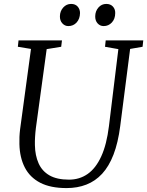

<svg xmlns="http://www.w3.org/2000/svg" viewBox="-20 -949 750 979"><path d="M643.5 -699.5 593 -306Q582 -221 558.8 -160.8Q535.5 -100.5 500.8 -63Q466 -25.5 420.5 -7.8Q375 10 319.5 10Q237.5 10 185 -17.2Q132.5 -44.5 106.5 -95Q80.5 -145.5 79 -214Q78.5 -232 79.2 -251Q80 -270 82.5 -290L138 -699.5L71 -710.5L74.5 -743H296L292 -710.5L218 -698.5L163 -296.5Q160 -272 158.8 -250.5Q157.5 -229 158 -209Q159 -156 176.8 -116.2Q194.5 -76.5 232.2 -54.8Q270 -33 332 -33Q385.5 -33 427 -62Q468.5 -91 496.2 -151.5Q524 -212 535.5 -306L583.5 -698.5L515.5 -710.5L519 -743H710.5L707 -710.5ZM328.5 -816Q310.5 -816 297.8 -830Q285 -844 285.5 -866.5Q286 -892.5 302.5 -910.8Q319 -929 342.5 -929Q364 -929 376 -915.5Q388 -902 388 -882.5Q387.5 -853 370.8 -834.5Q354 -816 328.5 -816ZM508.5 -816Q490 -816 477.5 -830Q465 -844 465.5 -866.5Q466 -892.5 482 -910.8Q498 -929 522 -929Q543.5 -929 555.8 -915.5Q568 -902 567.5 -882.5Q567.5 -853 550.5 -834.5Q533.5 -816 508.5 -816Z"/></svg>

Font: Merriweather 60pt Light
Style: Italic
Weight: 300
Italic angle: -7.8°
Version: Version 2.101